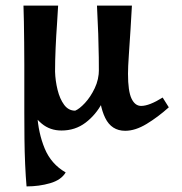

<svg xmlns="http://www.w3.org/2000/svg" viewBox="-20 -452 651 687"><path d="M188 -432Q187 -407 184 -366Q181 -325 179 -280Q177 -235 177 -196Q178 -163 186 -130.5Q194 -98 209.5 -77Q225 -56 249 -56Q264 -62 284 -83.5Q304 -105 319 -136.5Q334 -168 334 -204L375 -175Q369 -128 346 -84.5Q323 -41 286 -13Q249 15 200 15Q159 15 129.5 -9.5Q100 -34 83.5 -72Q67 -110 67 -151Q67 -182 67 -221Q67 -260 66.5 -300Q66 -340 65.5 -374.5Q65 -409 64 -432ZM114 -182Q109 -112 113 -44Q117 24 140 79.5Q163 135 215 165Q199 192 159.5 203.5Q120 215 75 215Q72 181 70 136.5Q68 92 67.5 44Q67 -4 67 -49Q67 -94 67 -129Q67 -164 67 -182ZM452 -432Q450 -394 447 -346Q444 -298 441 -255Q438 -212 438 -188Q438 -126 450.5 -99.5Q463 -73 485 -73Q514 -73 562 -103L584 -68Q545 -33 504.5 -8.5Q464 16 428 16Q379 16 356.5 -30Q334 -76 334 -151Q334 -205 333.5 -246.5Q333 -288 331.5 -330.5Q330 -373 327 -432Z"/></svg>

Font: Ruwudu SemiBold
Style: Regular
Weight: 600
Designer: Becca Hirsbrunner Spalinger
Foundry: SIL International
Version: Version 3.000